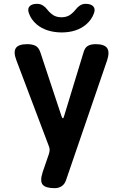

<svg xmlns="http://www.w3.org/2000/svg" viewBox="-20 -970 640 1000"><path d="M264 10Q218 10 202.5 -8Q187 -26 202 -73L234 -166Q238 -178 238.5 -188.5Q239 -199 234 -210L65 -657Q49 -699 62.5 -719.5Q76 -740 122 -740Q147 -740 164 -732Q181 -724 190 -698L300 -366Q304 -354 307.5 -354Q311 -354 314 -366L415 -697Q422 -722 437.5 -731Q453 -740 478 -740Q524 -740 538 -719.5Q552 -699 538 -656L324 -32Q317 -11 301.5 -0.5Q286 10 264 10ZM131 -900Q122 -923 133.5 -936.5Q145 -950 173 -950Q183 -950 190.5 -947.5Q198 -945 204 -941Q217 -933 226 -920.5Q235 -908 249 -897Q269 -880 300 -880Q331 -880 351 -897Q364 -907 373 -919Q382 -931 393 -939Q400 -944 407.5 -947Q415 -950 426 -950Q454 -950 466 -936.5Q478 -923 469 -900Q457 -867 429 -843Q380 -801 300 -801Q220 -802 171 -843Q142 -868 131 -900Z"/></svg>

Font: Maple Mono NL
Style: Bold
Weight: 700
Monospace: yes
Designer: subframe7536
Version: Version 7.000